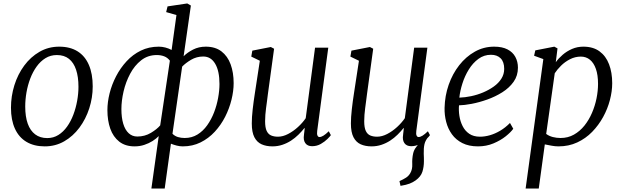

<svg xmlns="http://www.w3.org/2000/svg" viewBox="-20 -837 3603 1111"><path d="M322.5 -567Q385.5 -567 428.8 -540Q472 -513 494.2 -461.5Q516.5 -410 516.5 -337Q516.5 -272 496.5 -210Q476.5 -148 439.5 -98.2Q402.5 -48.5 351.5 -19.2Q300.5 10 239 10Q177 10 133 -16.2Q89 -42.5 66.2 -92.8Q43.5 -143 43.5 -213.5Q43.5 -280.5 63.2 -343.8Q83 -407 120 -457.2Q157 -507.5 208.5 -537.2Q260 -567 322.5 -567ZM309 -518.5Q272.5 -518.5 243.2 -500.5Q214 -482.5 192 -452Q170 -421.5 155.2 -382.8Q140.5 -344 133.2 -302.2Q126 -260.5 126 -220.5Q126 -162 140.5 -121.5Q155 -81 183.5 -59.5Q212 -38 253.5 -38Q289 -38 317.8 -56Q346.5 -74 368.2 -104.5Q390 -135 404.5 -173.5Q419 -212 426.5 -253.8Q434 -295.5 434 -335Q434 -392.5 420.2 -433.5Q406.5 -474.5 379 -496.5Q351.5 -518.5 309 -518.5Z M856 254 898.5 -49.5Q884 -34.5 862.8 -21Q841.5 -7.5 815.2 1.2Q789 10 759 10Q705 10 670 -17.5Q635 -45 618.2 -92.2Q601.5 -139.5 601.5 -200Q601.5 -246 614.2 -297Q627 -348 651.8 -395.8Q676.5 -443.5 712.5 -482.5Q748.5 -521.5 795 -544.2Q841.5 -567 899 -567Q918 -567 937 -562Q956 -557 973 -548L1001 -750L941.5 -767L949.5 -800L1063.5 -817L1084.5 -805L1042.5 -511.5Q1064.5 -533.5 1097.2 -550.2Q1130 -567 1170.5 -567Q1225.5 -567 1261.2 -539.8Q1297 -512.5 1314.5 -464.8Q1332 -417 1332 -356Q1332 -310.5 1319.5 -259.8Q1307 -209 1282.8 -161.2Q1258.5 -113.5 1222.8 -74.8Q1187 -36 1140.5 -13Q1094 10 1038 10Q1020.5 10 1002.8 5.5Q985 1 969 -5.5L933 254ZM907 -111.5 963 -486Q949 -504 929.8 -511.2Q910.5 -518.5 887.5 -518.5Q835.5 -518.5 797 -488.2Q758.5 -458 733 -410Q707.5 -362 695 -307.8Q682.5 -253.5 682.5 -206Q682.5 -156.5 693.2 -120.8Q704 -85 724.8 -66Q745.5 -47 774.5 -47Q818 -47 853.2 -68.2Q888.5 -89.5 907 -111.5ZM1034 -451.5 978 -63Q991.5 -49.5 1009.5 -44Q1027.5 -38.5 1048.5 -38.5Q1090 -38.5 1122.5 -58.5Q1155 -78.5 1179 -112.2Q1203 -146 1218.8 -187Q1234.5 -228 1242.2 -270.8Q1250 -313.5 1250 -351Q1250 -426 1225.2 -468Q1200.5 -510 1156 -510Q1117.5 -510 1085.5 -491Q1053.5 -472 1034 -451.5Z M1556.5 10Q1520.5 10 1493.8 -2Q1467 -14 1452 -42.8Q1437 -71.5 1437 -122.5Q1437 -140 1438.2 -160.8Q1439.5 -181.5 1442.2 -204.8Q1445 -228 1448 -251.2Q1451 -274.5 1454.5 -295.5L1483.5 -485.5L1434 -509.5L1440 -544L1547 -565L1566 -555L1530 -291.5Q1527.5 -270.5 1524.8 -250.2Q1522 -230 1519.5 -211Q1517 -192 1515.5 -173Q1514 -154 1514 -135.5Q1514 -98.5 1523.2 -79.2Q1532.5 -60 1549.2 -53Q1566 -46 1588.5 -46Q1617 -46 1647.2 -61.8Q1677.5 -77.5 1704.2 -102Q1731 -126.5 1749 -153L1803 -561H1879.5L1815.5 -80Q1813 -61.5 1817 -52.8Q1821 -44 1828.5 -44Q1838.5 -44 1851.5 -52Q1864.5 -60 1882.5 -77.5L1894.5 -55Q1890.5 -48.5 1875 -33Q1859.5 -17.5 1836.5 -4.2Q1813.5 9 1786 9Q1759 9 1746.5 -9Q1734 -27 1739 -57Q1739 -58.5 1739.5 -62.8Q1740 -67 1740.8 -72.8Q1741.5 -78.5 1742 -84.5Q1742.5 -90.5 1743 -95.5L1742 -96.5Q1726.5 -77 1707 -57.8Q1687.5 -38.5 1664 -23.2Q1640.5 -8 1613.5 1Q1586.5 10 1556.5 10Z M2297.5 238.5 2291.5 211Q2314 201 2329.2 191.2Q2344.5 181.5 2354 165Q2367 143 2365.5 112.5Q2364 82 2370.5 51.5Q2375 30.5 2389 13Q2403 -4.5 2411 -15.5L2461.5 -48.5Q2441.5 -26 2436.2 -2.8Q2431 20.5 2432 52.5Q2432.5 63.5 2432.8 74.5Q2433 85.5 2433 95.5Q2433 129.5 2424 157.2Q2415 185 2385.5 206.5Q2369.5 218 2350.2 225.5Q2331 233 2297.5 238.5ZM2130 10Q2094 10 2067.2 -2Q2040.5 -14 2025.5 -42.8Q2010.5 -71.5 2010.5 -122.5Q2010.5 -140 2011.8 -160.8Q2013 -181.5 2015.8 -204.8Q2018.5 -228 2021.5 -251.2Q2024.5 -274.5 2028 -295.5L2057 -485.5L2007.5 -509.5L2013.5 -544L2120.5 -565L2139.5 -555L2103.5 -291.5Q2101 -270.5 2098.2 -250.2Q2095.5 -230 2093 -211Q2090.5 -192 2089 -173Q2087.5 -154 2087.5 -135.5Q2087.5 -98.5 2096.8 -79.2Q2106 -60 2122.8 -53Q2139.5 -46 2162 -46Q2190.5 -46 2220.8 -61.8Q2251 -77.5 2277.8 -102Q2304.5 -126.5 2322.5 -153L2376.5 -561H2453L2389 -80Q2386.5 -61.5 2390.5 -52.8Q2394.5 -44 2402 -44Q2412 -44 2425 -52Q2438 -60 2456 -77.5L2468 -55Q2464 -48.5 2448.5 -33Q2433 -17.5 2410 -4.2Q2387 9 2359.5 9Q2332.5 9 2320 -9Q2307.5 -27 2312.5 -57Q2312.5 -58.5 2313 -62.8Q2313.5 -67 2314.2 -72.8Q2315 -78.5 2315.5 -84.5Q2316 -90.5 2316.5 -95.5L2315.5 -96.5Q2300 -77 2280.5 -57.8Q2261 -38.5 2237.5 -23.2Q2214 -8 2187 1Q2160 10 2130 10Z M2950 -92Q2936 -72 2906.2 -48.2Q2876.5 -24.5 2835.2 -7.2Q2794 10 2746 10Q2693 10 2655.5 -9Q2618 -28 2595 -60Q2572 -92 2561.8 -131.8Q2551.5 -171.5 2552.5 -212.5Q2554 -282.5 2576.2 -346.2Q2598.5 -410 2637.2 -459.5Q2676 -509 2727.5 -538Q2779 -567 2839.5 -567Q2886 -567 2916.5 -551.2Q2947 -535.5 2962 -507.8Q2977 -480 2977 -445.5Q2977 -399 2952 -363.8Q2927 -328.5 2886.5 -303Q2846 -277.5 2799.5 -261Q2753 -244.5 2709.5 -236.2Q2666 -228 2636 -227.5Q2633.5 -198.5 2638.2 -166.8Q2643 -135 2656.8 -107.5Q2670.5 -80 2695.2 -63Q2720 -46 2757.5 -46Q2785 -46 2814.8 -54.5Q2844.5 -63 2874.2 -80.5Q2904 -98 2931 -125.5ZM2821 -520Q2780.5 -520 2748.2 -496.2Q2716 -472.5 2692.8 -435Q2669.5 -397.5 2655.8 -354.2Q2642 -311 2638 -272Q2670.5 -273 2706.2 -280.5Q2742 -288 2775.8 -302.2Q2809.5 -316.5 2837.2 -336.2Q2865 -356 2881.2 -381.8Q2897.5 -407.5 2897.5 -438.5Q2897.5 -479 2877 -499.5Q2856.5 -520 2821 -520Z M3021.5 254 3124 -495 3070.5 -514.5 3077.5 -545.5 3187.5 -567 3206 -557 3196 -477Q3212 -499.5 3235.8 -520Q3259.5 -540.5 3290 -553.8Q3320.5 -567 3355.5 -567Q3412 -567 3449 -540Q3486 -513 3504.2 -465.2Q3522.5 -417.5 3522.5 -355.5Q3522.5 -309 3509.2 -258.2Q3496 -207.5 3470 -160Q3444 -112.5 3406.5 -74Q3369 -35.5 3320 -12.8Q3271 10 3211.5 10Q3193 10 3172.2 6.2Q3151.5 2.5 3132.5 -1.5L3097.5 254ZM3140.5 -62Q3157.5 -49.5 3179 -44Q3200.5 -38.5 3223.5 -38.5Q3266.5 -38.5 3301 -58Q3335.5 -77.5 3361.8 -110.2Q3388 -143 3405.5 -183.8Q3423 -224.5 3431.8 -268Q3440.5 -311.5 3440.5 -351.5Q3440.5 -403 3428.2 -438Q3416 -473 3393.8 -491.2Q3371.5 -509.5 3341 -509.5Q3308 -509.5 3278.2 -494.2Q3248.5 -479 3226 -456.5Q3203.5 -434 3190 -413Z"/></svg>

Font: Merriweather 20pt Light
Style: Italic
Weight: 300
Italic angle: -7.8°
Version: Version 2.101